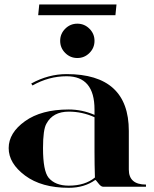

<svg xmlns="http://www.w3.org/2000/svg" viewBox="-20 -850 703 874"><path d="M505.4 -780.8H153.8L158.7 -829.6H510.3ZM276.9 -608.9Q253.9 -631.8 253.9 -664.1Q253.9 -696.3 276.9 -719.2Q299.8 -742.2 332 -742.2Q364.3 -742.2 387.2 -719.2Q410.2 -696.3 410.2 -664.1Q410.2 -631.8 387.2 -608.9Q364.3 -585.9 332 -585.9Q299.8 -585.9 276.9 -608.9ZM644.5 0H449.2Q439.5 0 427.7 -15.6Q416 -31.2 414.1 -31.2Q364.3 4.9 293 4.9Q168.9 4.9 94.2 -50.8Q19.5 -106.4 19.5 -175.8Q19.5 -245.1 93.8 -298.3Q168 -351.6 293 -351.6Q353.5 -351.6 410.2 -327.1V-351.6Q410.2 -502.9 283.2 -502.9Q202.1 -502.9 127.9 -460.9L122.1 -469.7Q200.2 -512.7 283.2 -512.7Q566.4 -512.7 566.4 -253.9V-78.1Q566.4 -9.8 644.5 -9.8ZM410.2 -316.4Q354.5 -341.8 293 -341.8Q220.7 -341.8 191.4 -287.1Q175.8 -260.7 175.8 -175.8Q175.8 -72.3 201.2 -41Q231.4 -4.9 293 -4.9Q367.2 -4.9 412.1 -42Q410.2 -102.5 410.2 -158.2Z"/></svg>

Font: spinwerad
Style: Bold
Weight: 700
Width: 7
Version: Version 0.3